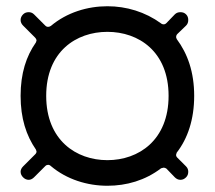

<svg xmlns="http://www.w3.org/2000/svg" viewBox="-20 -575 688 615"><path d="M324 -473C424 -473 520 -410 520 -268C520 -126 424 -62 324 -62C224 -62 128 -126 128 -268C128 -410 224 -473 324 -473ZM92 -455C95 -452 97 -448 97 -445C97 -445 96 -443 95 -439C64 -395 46 -340 46 -268C46 -196 64 -141 95 -96C96 -92 97 -90 97 -90C97 -87 96 -84 93 -81L54 -42C49 -37 46 -31 46 -25C46 -18 49 -12 54 -7C59 -2 65 1 72 1C78 1 84 -2 89 -7L125 -43C128 -46 131 -47 134 -47C137 -47 140 -46 143 -43C194 0 260 20 324 20C385 20 445 3 496 -36C500 -37 503 -38 504 -38C507 -38 510 -37 513 -35L540 -7C545 -2 551 1 558 1C565 1 571 -2 576 -7C581 -12 583 -18 583 -25C583 -31 581 -37 576 -42L548 -70C545 -73 544 -76 544 -79C544 -80 545 -82 546 -86C581 -131 602 -192 602 -268C602 -344 581 -403 546 -450C545 -454 544 -456 544 -456C544 -459 545 -463 548 -466L576 -493C581 -498 583 -504 583 -511C583 -518 581 -524 576 -529C571 -534 565 -536 558 -536C551 -536 545 -534 540 -529L513 -501C510 -498 507 -497 504 -497C501 -497 498 -498 496 -500C445 -537 385 -555 324 -555C260 -555 194 -535 143 -492C140 -490 137 -489 134 -489C131 -489 128 -490 125 -493L89 -529C84 -534 78 -536 72 -536C65 -536 59 -534 54 -529C49 -524 46 -518 46 -511C46 -504 49 -498 54 -493Z"/></svg>

Font: Fabada
Style: Regular
Weight: 400
Designer: deFharo
Foundry: deFharo.com
Version: Version 4.000 2011 initial release